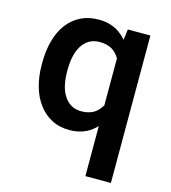

<svg xmlns="http://www.w3.org/2000/svg" viewBox="-110 -628 820 920"><g transform="rotate(15 300.0 -167.5)"><path d="M58.1 -268.6V-258.3Q58.1 -200.7 72 -151.6Q85.9 -102.5 112.8 -66.9Q139.2 -30.8 178 -10.5Q216.8 9.8 266.6 9.8Q290.5 9.8 311.3 5.1Q332 0.5 349.6 -8.3Q362.8 -15.1 375.2 -24.4Q387.7 -33.7 398.4 -45.4V203.1H524.9V-528.3H413.1L405.8 -475.1Q395.5 -487.3 383.8 -497.6Q372.1 -507.8 358.9 -515.6Q339.8 -526.4 317.1 -532.2Q294.4 -538.1 267.6 -538.1Q217.3 -538.1 178.2 -518.6Q139.2 -499 112.3 -463.4Q85.4 -427.7 71.8 -378.2Q58.1 -328.6 58.1 -268.6ZM184.1 -258.3V-268.6Q184.1 -303.2 190.7 -333.5Q197.3 -363.8 211.4 -386.7Q225.1 -409.2 247.1 -422.4Q269 -435.5 299.3 -435.5Q317.4 -435.5 332.5 -431.9Q347.7 -428.2 359.9 -421.4Q372.1 -414.1 381.6 -403.8Q391.1 -393.6 398.4 -380.9V-148.4Q390.6 -135.3 381.1 -124.5Q371.6 -113.8 359.4 -106.4Q347.2 -99.6 332 -95.7Q316.9 -91.8 298.3 -91.8Q268.1 -91.8 246.3 -105.2Q224.6 -118.7 210.9 -141.6Q196.8 -164.1 190.4 -194.1Q184.1 -224.1 184.1 -258.3Z"/></g></svg>

Font: Roboto Mono SemiBold
Style: Regular
Weight: 600
Monospace: yes
Designer: Google
Version: Version 3.000